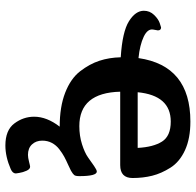

<svg xmlns="http://www.w3.org/2000/svg" viewBox="-27 -488 728 714"><g transform="rotate(90 337.0 -131.0)"><path d="M20 -302Q20 -324 35.5 -340Q51 -356 66 -361L82 -366Q93 -366 93 -354L90 -337Q86 -316 116.5 -301.5Q147 -287 196 -282Q224 -475 432 -475Q495 -475 538.5 -455Q582 -435 603.5 -401Q625 -367 633.5 -333Q642 -299 642 -260Q642 -214 594 -214H321Q325 -62 449 -62Q485 -62 516.5 -72Q548 -82 565.5 -94.5Q583 -107 597.5 -117Q612 -127 618 -127Q635 -127 635 -62Q635 -48 631 -43Q627 -38 615 -31Q610 -28 593 -20.5Q576 -13 563 -6Q550 1 535 12.5Q520 24 511.5 40Q503 56 503 76Q503 99 517 114Q531 129 556 129Q566 129 581.5 125Q597 121 600 121Q609 121 615 134.5Q621 148 623 161L625 174Q625 186 609 193Q563 213 521 213Q464 213 439 179.5Q414 146 414 106Q414 59 451 11Q377 11 324.5 -9.5Q272 -30 245 -65Q218 -100 206 -136.5Q194 -173 193 -216Q98 -222 59 -246.5Q20 -271 20 -302ZM323 -279H530Q527 -337 506.5 -369.5Q486 -402 432 -402Q335 -402 323 -279Z"/></g></svg>

Font: CMU Sans Serif
Style: Bold
Weight: 700
Version: Version 0.7.0